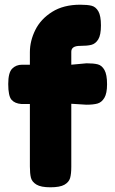

<svg xmlns="http://www.w3.org/2000/svg" viewBox="-20 -795 490 816"><path d="M435 -437Q435 -398 423.5 -379Q412 -360 394.5 -355Q377 -350 347 -350L283 -354V-86Q283 -56 278 -38.5Q273 -21 254 -10Q235 1 194 1Q154 1 135 -10.5Q116 -22 111.5 -39.5Q107 -57 107 -88V-353H71Q43 -355 29 -371Q15 -387 15 -438Q15 -486 31.5 -503Q48 -520 74 -520H107V-573Q107 -621 130 -667.5Q153 -714 201.5 -744.5Q250 -775 321 -775Q352 -775 369.5 -770.5Q387 -766 398 -747Q409 -728 409 -687Q409 -646 397.5 -627.5Q386 -609 368.5 -604.5Q351 -600 320 -600Q283 -600 283 -575V-520L348 -526Q378 -526 395.5 -521.5Q413 -517 424 -497.5Q435 -478 435 -437Z"/></svg>

Font: Fredoka One
Style: Regular
Weight: 400
Designer: Milena B. Brandão, Ben Nathan
Version: Version 2.000; ttfautohint (v1.5.33-1714) -l 8 -r 50 -G 200 